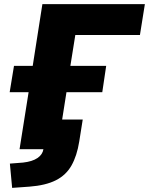

<svg xmlns="http://www.w3.org/2000/svg" viewBox="-20 -725 724 933"><path d="M39 188 28 70 92 65Q137 60 162 43Q187 26 191 0H75L119 -277H27L48 -405H139L186 -705H684L660 -555H346L322 -405H496L477 -277H303L282 -144H382L365 -37Q354 32 327.5 79Q301 126 251.5 151Q202 176 123 182Z"/></svg>

Font: Nunito Sans 12pt Black
Style: Italic
Weight: 900
Italic angle: -9°
Designer: Vernon Adams
Foundry: Vernon Adams
Version: Version 3.101;gftools[0.9.27]